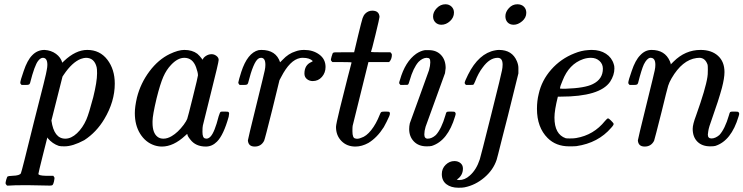

<svg xmlns="http://www.w3.org/2000/svg" viewBox="-20 -676 3485 900"><path d="M81 -278Q75 -284 75 -287Q75 -298 91 -343Q108 -394 131 -417Q155 -442 189 -442Q220 -440 242.5 -423.5Q265 -407 272 -382L280 -390Q335 -442 389 -442Q448 -442 483 -396.5Q518 -351 518 -284Q518 -200 469 -118Q432 -56 375 -19Q321 10 282 10Q264 10 256 8Q226 -2 204 -28L202 -32L181 51Q160 135 160 139Q160 147 194 148Q201 148 205 148H230Q235 155 235.5 157Q236 159 233 175Q230 187 227 190.5Q224 194 214 194Q198 194 162 193Q126 192 108 192Q40 192 21 194H13Q6 187 6 183Q6 179 9 167Q13 153 16 151Q19 149 39 148Q73 147 78 136Q82 128 139 -104Q199 -337 199 -347Q202 -362 202 -372Q202 -405 181 -405Q170 -405 159 -391Q142 -370 121 -287Q120 -285 119 -283Q117 -278 104 -278Q100 -278 98 -278ZM221 -111Q233 -26 286 -26Q314 -26 341 -51.5Q368 -77 385 -116Q397 -144 417 -220Q435 -293 435 -332Q435 -354 433 -361Q422 -405 383 -405Q374 -405 359 -400Q318 -384 279 -326L273 -317Z M972 -422Q984 -422 994.5 -414Q1005 -406 1005 -395Q1005 -384 969.5 -243.5Q934 -103 931 -88Q929 -80 929 -58Q929 -29 942 -27Q955 -23 967 -36Q986 -56 1005 -131Q1011 -151 1015 -152Q1018 -153 1027 -153H1032Q1049 -153 1051 -151Q1054 -148 1054 -144Q1054 -143 1052 -129Q1028 -43 997 -12Q974 11 945 11Q897 11 872 -22Q858 -39 858 -48H857Q856 -47 853 -44.5Q850 -42 848 -40Q793 11 739 11Q721 11 703 5Q662 -9 637 -49Q612 -89 612 -146Q612 -176 622 -219Q639 -286 680.5 -341.5Q722 -397 776 -423Q816 -442 844 -442Q881 -442 905 -424Q914 -417 930 -396Q933 -406 945.5 -414Q958 -422 972 -422ZM899 -361Q883 -405 844 -405Q813 -405 782 -372Q760 -349 745.5 -316Q731 -283 714 -215Q695 -135 695 -108V-100Q695 -53 718 -35Q729 -26 746 -26Q765 -26 785 -38Q814 -55 841 -91Q854 -109 857.5 -118.5Q861 -128 883 -217Q908 -317 908 -323Q908 -336 899 -361Z M1103 -278Q1097 -284 1097 -289Q1099 -301 1111 -339Q1140 -428 1192 -441Q1196 -442 1205 -442Q1274 -442 1293 -384L1305 -396Q1332 -425 1365 -435Q1383 -442 1406 -442Q1447 -442 1476.5 -420.5Q1506 -399 1506 -362Q1506 -335 1489 -315.5Q1472 -296 1446 -296Q1430 -296 1418.5 -305.5Q1407 -315 1407 -331Q1407 -371 1439 -385Q1446 -388 1446 -390Q1431 -405 1400 -405Q1391 -405 1387 -404Q1339 -395 1298 -315L1290 -300L1256 -161Q1222 -25 1218 -16Q1204 11 1174 11Q1144 11 1142 -18Q1142 -23 1181 -181Q1221 -343 1221 -346Q1224 -360 1224 -372Q1224 -405 1204 -405Q1196 -405 1191 -401Q1168 -386 1143 -287Q1142 -285 1141 -283Q1139 -278 1126 -278Q1122 -278 1120 -278Z M1538 -385Q1531 -392 1531 -395Q1531 -399 1534.5 -411.5Q1538 -424 1539 -425Q1541 -430 1547.5 -430.5Q1554 -431 1593 -431H1640L1659 -511Q1675 -577 1679.5 -590.5Q1684 -604 1692 -612Q1706 -626 1725 -626Q1757 -626 1759 -597Q1759 -591 1740 -513Q1721 -435 1719 -433Q1719 -431 1764 -431H1810Q1817 -424 1817 -420Q1817 -398 1804 -385H1707L1633 -86Q1632 -80 1632 -61Q1632 -29 1645 -27Q1657 -23 1673 -30Q1697 -37 1720 -66Q1743 -95 1760 -138Q1764 -149 1767.5 -151Q1771 -153 1786 -153Q1803 -153 1805 -151Q1811 -146 1804 -130Q1793 -105 1779 -80Q1748 -31 1707 -6Q1676 11 1646 11Q1606 11 1580.5 -15Q1555 -41 1555 -81Q1555 -93 1573.5 -168.5Q1592 -244 1610 -314L1628 -383Q1628 -385 1583 -385Z M2010 -599Q2010 -620 2027.5 -638Q2045 -656 2068 -656Q2085 -656 2096.5 -645Q2108 -634 2108 -617Q2108 -594 2089.5 -577Q2071 -560 2049 -560Q2032 -560 2021 -571Q2010 -582 2010 -599ZM1990 -441Q2026 -441 2047.5 -418Q2069 -395 2069 -357Q2067 -338 2066 -333Q2065 -330 2020.5 -207.5Q1976 -85 1975 -82Q1969 -62 1969 -46Q1969 -26 1985 -26Q2004 -26 2023 -43Q2049 -71 2068 -136Q2071 -148 2073.5 -150.5Q2076 -153 2087 -153H2093Q2110 -153 2112 -151Q2116 -147 2116 -143Q2116 -139 2113 -130Q2079 -16 2004 8Q1996 10 1980 10Q1942 10 1920 -13Q1898 -36 1898 -71Q1898 -84 1901 -98Q1902 -101 1946.5 -223.5Q1991 -346 1991 -347Q1997 -368 1997 -384Q1997 -396 1993.5 -400.5Q1990 -405 1979 -405Q1960 -404 1942 -386Q1917 -358 1900 -298Q1896 -282 1892 -279Q1891 -278 1873 -278H1857Q1851 -284 1851 -287Q1851 -291 1855 -302Q1879 -387 1931 -424Q1952 -438 1972 -441Z M2349 -600Q2349 -620 2365.5 -638Q2382 -656 2405 -656Q2424 -656 2435.5 -645Q2447 -634 2447 -616Q2447 -593 2427.5 -576.5Q2408 -560 2388 -560Q2370 -560 2359.5 -571Q2349 -582 2349 -600ZM2164 -278Q2158 -284 2158 -287Q2158 -294 2174 -326Q2224 -426 2301 -440Q2311 -442 2319 -442Q2381 -442 2403 -389Q2410 -372 2410 -358V-332L2361 -134Q2350 -92 2336 -36.5Q2322 19 2315.5 45Q2309 71 2308 73Q2292 121 2250 156.5Q2208 192 2158 202Q2150 204 2129 204Q2094 204 2072.5 187.5Q2051 171 2051 140Q2051 114 2069 96.5Q2087 79 2110 79Q2127 79 2138.5 88.5Q2150 98 2150 114Q2150 147 2121 166Q2127 168 2132 168Q2159 168 2182 147Q2213 120 2229 71Q2233 59 2282.5 -138.5Q2332 -336 2333 -346Q2336 -360 2336 -373Q2336 -405 2313 -405Q2275 -405 2242 -359Q2222 -333 2207 -294Q2201 -280 2199 -279Q2197 -278 2188 -278H2181Z M2595 -223Q2579 -159 2579 -125Q2579 -46 2632 -28Q2636 -27 2651 -27Q2672 -27 2681 -29Q2763 -43 2816 -109Q2826 -121 2830 -121Q2834 -121 2844 -111Q2854 -101 2856 -97Q2859 -92 2845 -77Q2784 -6 2682 9Q2673 10 2648 10Q2586 10 2547 -29Q2497 -79 2497 -166Q2497 -203 2505 -235Q2519 -299 2564 -350Q2609 -401 2673 -426Q2705 -439 2735 -441Q2736 -441 2742 -441.5Q2748 -442 2751 -442H2754Q2793 -442 2820.5 -424Q2848 -406 2857 -375Q2860 -368 2860 -355Q2860 -324 2840 -293Q2792 -223 2608 -223ZM2806 -354Q2806 -376 2790 -390.5Q2774 -405 2750 -405Q2732 -405 2714 -399Q2647 -376 2617 -298Q2605 -271 2605 -261Q2605 -260 2630 -260Q2722 -263 2759 -282Q2806 -305 2806 -354Z M2931 -278Q2925 -284 2925 -287Q2925 -298 2941 -343Q2958 -394 2981 -417Q3004 -442 3034 -442Q3097 -442 3120 -389Q3122 -383 3124 -378V-374L3137 -387Q3192 -442 3264 -442Q3315 -442 3345.5 -414.5Q3376 -387 3376 -338Q3376 -310 3364 -264Q3348 -205 3319 -124Q3302 -78 3300 -61Q3298 -49 3298 -45Q3298 -27 3315 -27Q3333 -27 3352 -43Q3378 -71 3397 -136Q3400 -148 3402.5 -150.5Q3405 -153 3416 -153H3422Q3439 -153 3441 -151Q3445 -147 3445 -143Q3445 -139 3442 -130Q3408 -16 3333 8Q3325 10 3309 10Q3271 10 3249 -12Q3227 -34 3227 -72Q3227 -93 3243 -135Q3288 -261 3296 -315Q3298 -324 3298 -349Q3298 -367 3297 -372Q3286 -405 3258 -405Q3250 -405 3245 -404Q3178 -395 3128 -309Q3117 -290 3112 -274Q3107 -258 3081 -151Q3049 -24 3046 -16Q3032 11 3002 11Q2972 11 2970 -18Q2970 -23 3009 -181Q3049 -343 3049 -346Q3052 -360 3052 -372Q3052 -405 3030 -405H3027Q3012 -402 2998 -374Q2987 -350 2971 -287Q2970 -285 2969 -283Q2967 -278 2954 -278Q2950 -278 2948 -278Z"/></svg>

Font: MathJax_Main
Style: Italic
Weight: 400
Version: Version 1.1